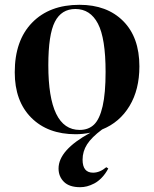

<svg xmlns="http://www.w3.org/2000/svg" viewBox="-20 -550 647 807"><path d="M316.9 236.8Q271.5 236.8 248.8 214.4Q226.1 191.9 226.1 158.2Q226.1 80.6 359.9 7.8Q327.1 14.2 297.9 14.2Q180.7 14.2 111.3 -55.4Q42 -125 42 -246.1Q42 -379.9 115 -454.8Q188 -529.8 314 -529.8Q429.7 -529.8 497.8 -461.4Q565.9 -393.1 565.9 -271Q565.9 -173.3 524.4 -104.5Q482.9 -35.6 409.2 -5.9Q364.7 27.3 345.9 56.9Q327.1 86.4 327.1 121.1Q327.1 175.8 371.1 175.8Q399.4 175.8 426.8 152.8L435.1 158.2Q423.3 180.7 407.7 196.8Q392.1 212.9 376 221.2Q359.9 229.5 345.5 233.2Q331.1 236.8 316.9 236.8ZM314.9 -3.9Q352.1 -3.9 375.5 -26.6Q398.9 -49.3 411.4 -103.8Q423.8 -158.2 423.8 -248Q423.8 -389.2 391.6 -450.7Q359.4 -512.2 296.9 -512.2Q238.3 -512.2 210.7 -458.5Q183.1 -404.8 183.1 -275.9Q183.1 -3.9 314.9 -3.9Z"/></svg>

Font: Display Semibold
Style: Regular
Weight: 600
Designer: Latin by Veronika Burian and Jose Scaglione. Greek by Irene Vlachou. Cyrillic by Vera Evstafieva.
Foundry: TypeTogether
Version: Version 3.002